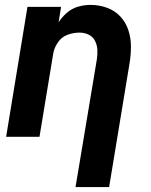

<svg xmlns="http://www.w3.org/2000/svg" viewBox="-20 -558 616 783"><path d="M288 205H425L508 -298Q514 -333 514 -368Q514 -403 503.5 -435Q493 -467 470.5 -491Q448 -515 416 -526.5Q384 -538 349 -538Q324 -538 299 -531Q274 -524 253.5 -506.5Q233 -489 219 -467L229 -530H92L5 0H141L197 -339Q201 -363 216 -385Q231 -407 255 -416Q279 -425 304 -425Q324 -425 341 -417Q358 -409 367 -392Q376 -375 377 -355.5Q378 -336 375 -316Z"/></svg>

Font: Iosevka Sparkle Extrabold
Style: Italic
Weight: 800
Italic angle: -9°
Designer: Belleve Invis
Foundry: Belleve Invis
Version: Version 4.5.0; ttfautohint (v1.8.3)